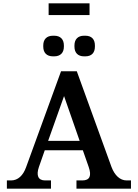

<svg xmlns="http://www.w3.org/2000/svg" viewBox="-20 -1125 822 1145"><path d="M645 -129 438 -700H344L136 -129C118 -78 87 -49 46 -49H21V0H284V-49H249C207 -49 195 -79 212 -129L247 -229H474L509 -129C527 -77 516 -49 471 -49H436V0H761V-49H735C696 -49 664 -79 645 -129ZM238 -847C238 -810 259 -789 296 -789H303C340 -789 361 -810 361 -847V-854C361 -891 340 -912 303 -912H296C259 -912 238 -891 238 -854ZM267 -285 362 -552 455 -285ZM270 -1035H514V-1105H270ZM424 -847C424 -810 445 -789 481 -789H489C526 -789 546 -810 546 -847V-854C546 -891 526 -912 489 -912H481C445 -912 424 -891 424 -854Z"/></svg>

Font: LT Superior Serif Semibold
Style: Regular
Weight: 600
Designer: Daniel Lyons
Foundry: LyonsType
Version: Version 2.120;FEAKit 1.0